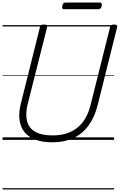

<svg xmlns="http://www.w3.org/2000/svg" viewBox="-20 -1095 938 1503"><path d="M390 19Q310 19 254.5 -3Q199 -25 169 -64.5Q139 -104 132.5 -160Q126 -216 143 -283L293 -884Q296 -894 302.5 -898.5Q309 -903 325 -903Q339 -903 345.5 -898.5Q352 -894 349 -883L196 -278Q178 -203 191.5 -148Q205 -93 254.5 -64Q304 -35 392 -35Q471 -35 530.5 -61.5Q590 -88 630 -141.5Q670 -195 689 -273L842 -884Q844 -894 851 -898.5Q858 -903 873 -903Q902 -903 897 -883L744 -270Q720 -176 672 -111Q624 -46 553.5 -13.5Q483 19 390 19ZM482 -1023Q471 -1023 468 -1029.5Q465 -1036 468 -1048Q470 -1062 476 -1068.5Q482 -1075 493 -1075H760Q772 -1075 775 -1068Q778 -1061 776 -1048Q773 -1036 767 -1029.5Q761 -1023 749 -1023ZM0 378H873V388H0ZM0 -20H873V0H0ZM0 -505H873V-500H0ZM0 -898H873V-888H0Z"/></svg>

Font: Playwrite DE SAS Guides
Style: Regular
Weight: 400
Designer: Veronika Burian, José Scaglione
Foundry: TypeTogether
Version: Version 1.003